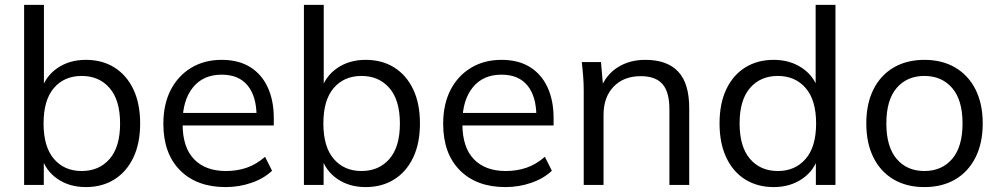

<svg xmlns="http://www.w3.org/2000/svg" viewBox="-20 -756 4085 785"><path d="M331 8.9Q262.8 8.9 213.7 -25.5Q164.7 -59.9 148.1 -119.7H159.1V0H78.6V-736H159.6V-384.5H148.1Q165.1 -443.4 214.2 -477.3Q263.3 -511.3 331 -511.3Q398.6 -511.3 448.3 -479.8Q498 -448.3 525.5 -390.4Q553 -332.4 553 -250.9Q553 -170 525.2 -111.8Q497.5 -53.5 447.5 -22.3Q397.6 8.9 331 8.9ZM314 -56.8Q385.2 -56.8 428.1 -106.1Q471 -155.3 471 -250.9Q471 -346.6 428.1 -396.1Q385.2 -445.5 314 -445.5Q242.9 -445.5 200.5 -396.3Q158.1 -347.1 158.1 -251.4Q158.1 -155.7 200.5 -106.3Q242.9 -56.8 314 -56.8Z M902.5 8.9Q784.5 8.9 716.2 -59.7Q647.9 -128.4 647.9 -249.9Q647.9 -329.4 677.8 -387.9Q707.8 -446.3 761.7 -478.8Q815.6 -511.3 886.4 -511.3Q955.2 -511.3 1002.3 -482.1Q1049.5 -453 1074.4 -399.4Q1099.4 -345.8 1099.4 -272.9V-243.1H709.7V-294.2H1045.9L1028.9 -280.8Q1028.9 -361.4 992.8 -406Q956.7 -450.7 886.3 -450.7Q810.6 -450.7 768.6 -398.3Q726.6 -345.8 726.6 -257.2V-248.5Q726.6 -153.7 773.2 -105.3Q819.8 -56.8 903.9 -56.8Q949 -56.8 988.3 -70.2Q1027.7 -83.6 1063.8 -114.9L1092.3 -57.9Q1059 -26.2 1008.5 -8.7Q957.9 8.9 902.5 8.9Z M1475 8.9Q1406.8 8.9 1357.7 -25.5Q1308.7 -59.9 1292.1 -119.7H1303.1V0H1222.6V-736H1303.6V-384.5H1292.1Q1309.1 -443.4 1358.2 -477.3Q1407.3 -511.3 1475 -511.3Q1542.6 -511.3 1592.3 -479.8Q1642 -448.3 1669.5 -390.4Q1697 -332.4 1697 -250.9Q1697 -170 1669.2 -111.8Q1641.5 -53.5 1591.5 -22.3Q1541.6 8.9 1475 8.9ZM1458 -56.8Q1529.2 -56.8 1572.1 -106.1Q1615 -155.3 1615 -250.9Q1615 -346.6 1572.1 -396.1Q1529.2 -445.5 1458 -445.5Q1386.9 -445.5 1344.5 -396.3Q1302.1 -347.1 1302.1 -251.4Q1302.1 -155.7 1344.5 -106.3Q1386.9 -56.8 1458 -56.8Z M2046.5 8.9Q1928.5 8.9 1860.2 -59.7Q1791.9 -128.4 1791.9 -249.9Q1791.9 -329.4 1821.8 -387.9Q1851.8 -446.3 1905.7 -478.8Q1959.6 -511.3 2030.4 -511.3Q2099.2 -511.3 2146.3 -482.1Q2193.5 -453 2218.4 -399.4Q2243.4 -345.8 2243.4 -272.9V-243.1H1853.7V-294.2H2189.9L2172.9 -280.8Q2172.9 -361.4 2136.8 -406Q2100.7 -450.7 2030.3 -450.7Q1954.6 -450.7 1912.6 -398.3Q1870.6 -345.8 1870.6 -257.2V-248.5Q1870.6 -153.7 1917.2 -105.3Q1963.8 -56.8 2047.9 -56.8Q2093 -56.8 2132.3 -70.2Q2171.7 -83.6 2207.8 -114.9L2236.3 -57.9Q2203 -26.2 2152.5 -8.7Q2101.9 8.9 2046.5 8.9Z M2366.6 0V-385.9Q2366.6 -414.2 2364.3 -443.6Q2362.1 -472.9 2358.6 -502.3H2437.2L2446.7 -391.7H2434.7Q2457.1 -450 2505.4 -480.7Q2553.7 -511.3 2618.4 -511.3Q2707.4 -511.3 2752.6 -463.4Q2797.9 -415.5 2797.9 -313.8V0H2716.9V-308.8Q2716.9 -380.4 2688.4 -412.5Q2659.8 -444.6 2600.1 -444.6Q2529.9 -444.6 2488.8 -401.7Q2447.6 -358.8 2447.6 -286.6V0Z M3143.3 8.9Q3076.8 8.9 3026.8 -22.3Q2976.8 -53.5 2949.4 -112Q2921.9 -170.5 2921.9 -251.4Q2921.9 -332.9 2949.4 -390.8Q2976.8 -448.8 3026.8 -480.1Q3076.8 -511.3 3143.3 -511.3Q3210.5 -511.3 3260.4 -477.3Q3310.2 -443.4 3326.7 -384.5H3314.8V-736H3395.8V0H3315.7V-119.7H3327.2Q3310.7 -59.9 3260.8 -25.5Q3211 8.9 3143.3 8.9ZM3160.3 -56.8Q3230.9 -56.8 3273.8 -106.3Q3316.7 -155.7 3316.7 -251.4Q3316.7 -347.1 3273.8 -396.3Q3230.9 -445.5 3160.3 -445.5Q3089.1 -445.5 3046.5 -396.3Q3003.9 -347.1 3003.9 -251.4Q3003.9 -155.7 3046.5 -106.3Q3089.1 -56.8 3160.3 -56.8Z M3759.4 8.9Q3686.7 8.9 3633.4 -22.5Q3580.1 -54 3551 -112.4Q3521.9 -170.8 3521.9 -251.3Q3521.9 -331.9 3551 -390.1Q3580.1 -448.3 3633.5 -479.8Q3686.9 -511.3 3759.5 -511.3Q3832.1 -511.3 3885.6 -479.8Q3939.1 -448.3 3968.5 -390.1Q3997.9 -331.8 3997.9 -251.3Q3997.9 -170.9 3968.5 -112.5Q3939.1 -54 3885.7 -22.5Q3832.2 8.9 3759.4 8.9ZM3759.4 -56.8Q3830.6 -56.8 3873 -106.3Q3915.4 -155.7 3915.4 -251.4Q3915.4 -347.1 3872.9 -396.3Q3830.4 -445.5 3759.3 -445.5Q3688.2 -445.5 3646 -396.3Q3603.9 -347.1 3603.9 -251.4Q3603.9 -155.7 3646 -106.3Q3688.1 -56.8 3759.4 -56.8Z"/></svg>

Font: Mulish ExtraLight
Style: Regular
Weight: 200
Designer: Vernon Adams
Foundry: Vernon Adams
Version: Version 3.603